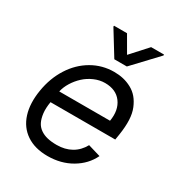

<svg xmlns="http://www.w3.org/2000/svg" viewBox="-182 -885 948 1019"><g transform="rotate(30 292.0 -376.0)"><path d="M258.5 11.4Q180.8 11.4 128.9 -23.6Q77.1 -58.6 57.2 -121.8Q37.3 -185 51.1 -268.5Q64.6 -351.6 105.8 -416.2Q147 -480.8 209 -516.7Q271 -552.6 343.8 -552.6Q373.2 -552.6 399.7 -546.5Q426.1 -540.5 451 -527Q475.9 -513.5 493.8 -492.4Q511.7 -471.2 524.3 -440.9Q536.9 -410.5 538.7 -370.6Q540.5 -330.6 532.7 -279.8L527 -244.3H130.3Q123.6 -204.5 127.1 -174.4Q130.7 -144.2 141 -123.2Q151.3 -102.3 170.5 -89Q189.6 -75.6 214.3 -69.8Q239 -63.9 271.3 -63.9Q322.1 -63.9 360.4 -85.4Q398.8 -106.9 421.9 -149.1L498.6 -126.4Q468.4 -63.6 404.5 -26.1Q340.6 11.4 258.5 11.4ZM142 -316.8H453.1Q465.2 -387.1 431.8 -432.2Q398.4 -477.3 331 -477.3Q297.9 -477.3 265.4 -463.1Q233 -448.9 208.3 -426Q183.6 -403.1 166 -374.5Q148.4 -345.9 142 -316.8ZM299 -764.2 356.5 -664.8 446.7 -764.2H526.3L525.6 -758.5L386.4 -610.8H309.7L218.8 -758.5L219.5 -764.2Z"/></g></svg>

Font: Karasuma Gothic
Style: Italic
Weight: 400
Italic angle: -9.39999°
Designer: Rasmus Andersson / Ryoko Nishizuka
Foundry: Genbu
Version: Version 1.00